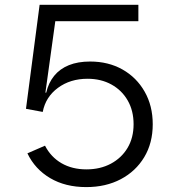

<svg xmlns="http://www.w3.org/2000/svg" viewBox="-20 -772 704 802"><path d="M94.5 -131.5 168 -163.5Q192.5 -116 237 -90.2Q281.5 -64.5 341 -64.5Q398.5 -64.5 443 -88.2Q487.5 -112 512.8 -154.2Q538 -196.5 538 -253Q538 -309.5 513.5 -352.2Q489 -395 445.5 -419Q402 -443 345.5 -443Q273.5 -443 222 -405Q170.5 -367 158.5 -304.5L155.5 -385.5L173 -385Q182.5 -426 206.2 -455.2Q230 -484.5 267.8 -499.8Q305.5 -515 356.5 -515Q432.5 -515 491.5 -481.8Q550.5 -448.5 584.2 -389.2Q618 -330 618 -253Q618 -174.5 582.5 -115.5Q547 -56.5 484.5 -23.5Q422 9.5 340.5 9.5Q253 9.5 189.5 -28Q126 -65.5 94.5 -131.5ZM220.5 -752 158.5 -304.5 88.5 -317.5 145.5 -752ZM194 -683.5V-752H558V-683.5Z"/></svg>

Font: Hepta Slab
Style: Regular
Weight: 400
Designer: Michael LaGattuta
Foundry: Michael LaGattuta
Version: Version 1.100